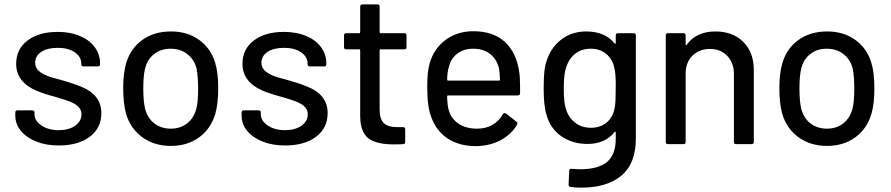

<svg xmlns="http://www.w3.org/2000/svg" viewBox="-20 -660 4080 879"><path d="M50 -132V-144Q50 -155 60 -155H127Q138 -155 138 -144V-137Q138 -107 170 -85.5Q202 -64 248 -64Q295 -64 324 -84.5Q353 -105 353 -137Q353 -159 336 -174Q322 -186 302.5 -194Q283 -202 239 -215Q178 -231 144 -246Q54 -286 54 -368Q54 -435 106 -474.5Q158 -514 244 -514Q302 -514 346.5 -495Q391 -476 414.5 -443Q438 -410 438 -370V-366Q438 -356 428 -356H363Q352 -356 352 -366V-369Q352 -400 322.5 -420.5Q293 -441 244 -441Q197 -441 169 -422.5Q141 -404 141 -373Q141 -353 153.5 -339.5Q166 -326 191 -315Q217 -304 256 -295Q313 -279 347 -265Q444 -228 444 -142Q444 -74 391 -34Q338 6 249 6Q191 6 146 -12Q101 -30 75.5 -61Q50 -92 50 -132Z M557 -139Q544 -189 544 -255Q544 -325 558 -372Q578 -439 632 -477.5Q686 -516 763 -516Q838 -516 891.5 -477.5Q945 -439 965 -373Q979 -328 979 -256Q979 -186 966 -140Q946 -71 892 -31.5Q838 8 762 8Q687 8 632.5 -31Q578 -70 557 -139ZM644 -163Q655 -120 686 -95.5Q717 -71 762 -71Q806 -71 837 -95.5Q868 -120 879 -163Q887 -192 887 -255Q887 -308 880 -346Q869 -388 837.5 -412.5Q806 -437 761 -437Q717 -437 686 -413Q655 -389 644 -346Q636 -312 636 -255Q636 -198 644 -163Z M1086 -132V-144Q1086 -155 1096 -155H1163Q1174 -155 1174 -144V-137Q1174 -107 1206 -85.5Q1238 -64 1284 -64Q1331 -64 1360 -84.5Q1389 -105 1389 -137Q1389 -159 1372 -174Q1358 -186 1338.5 -194Q1319 -202 1275 -215Q1214 -231 1180 -246Q1090 -286 1090 -368Q1090 -435 1142 -474.5Q1194 -514 1280 -514Q1338 -514 1382.5 -495Q1427 -476 1450.5 -443Q1474 -410 1474 -370V-366Q1474 -356 1464 -356H1399Q1388 -356 1388 -366V-369Q1388 -400 1358.5 -420.5Q1329 -441 1280 -441Q1233 -441 1205 -422.5Q1177 -404 1177 -373Q1177 -353 1189.5 -339.5Q1202 -326 1227 -315Q1253 -304 1292 -295Q1349 -279 1383 -265Q1480 -228 1480 -142Q1480 -74 1427 -34Q1374 6 1285 6Q1227 6 1182 -12Q1137 -30 1111.5 -61Q1086 -92 1086 -132Z M1629 -127V-429Q1629 -434 1625 -434H1565Q1555 -434 1555 -444V-498Q1555 -508 1565 -508H1625Q1629 -508 1629 -513V-630Q1629 -640 1640 -640H1707Q1718 -640 1718 -630V-513Q1718 -508 1722 -508H1830Q1841 -508 1841 -498V-444Q1841 -434 1830 -434H1722Q1718 -434 1718 -429V-159Q1718 -115 1737 -96.5Q1756 -78 1797 -78H1825Q1835 -78 1835 -68V-10Q1835 0 1825 0Q1812 1 1781 1Q1703 1 1666.5 -27Q1630 -55 1629 -127Z M1955 -122Q1936 -170 1936 -258Q1936 -299 1938.5 -324Q1941 -349 1947 -370Q1966 -437 2019.5 -477Q2073 -517 2147 -517Q2238 -517 2291 -468.5Q2344 -420 2357 -331Q2361 -306 2361 -261V-234Q2361 -223 2351 -223H2031Q2027 -223 2027 -219Q2028 -178 2034 -157Q2045 -117 2079 -94Q2113 -71 2164 -71Q2204 -71 2234 -88Q2264 -105 2282 -137Q2285 -141 2289 -142Q2293 -143 2297 -140L2344 -103Q2352 -98 2347 -89Q2320 -43 2269.5 -17Q2219 9 2155 9Q2081 8 2029.5 -26Q1978 -60 1955 -122ZM2031 -291H2265Q2269 -291 2269 -295Q2268 -329 2264 -349Q2253 -391 2222.5 -414Q2192 -437 2147 -437Q2103 -437 2073.5 -414.5Q2044 -392 2035 -353Q2028 -333 2027 -295Q2027 -291 2031 -291Z M2593 196Q2583 195 2583 185L2586 122Q2586 117 2589 114.5Q2592 112 2596 113Q2622 115 2634 115Q2719 115 2759 81.5Q2799 48 2799 -25V-55Q2799 -59 2794 -56Q2751 -1 2669 -1Q2602 -1 2551 -35.5Q2500 -70 2482 -134Q2469 -174 2469 -255Q2469 -300 2472 -330Q2475 -360 2483 -383Q2503 -444 2551 -480Q2599 -516 2664 -516Q2749 -516 2794 -461Q2796 -459 2797.5 -460Q2799 -461 2799 -463V-498Q2799 -508 2810 -508H2880Q2891 -508 2891 -498V-26Q2891 88 2825.5 143.5Q2760 199 2641 199Q2613 199 2593 196ZM2571 -162Q2581 -124 2611.5 -99.5Q2642 -75 2685 -75Q2728 -75 2756.5 -98.5Q2785 -122 2793 -161Q2797 -176 2798 -204.5Q2799 -233 2799 -275Q2799 -325 2792 -351Q2784 -389 2755.5 -413Q2727 -437 2684 -437Q2643 -437 2613.5 -414Q2584 -391 2572 -351Q2561 -322 2561 -257Q2561 -188 2571 -162Z M3028 -10V-498Q3028 -508 3038 -508H3109Q3119 -508 3119 -498V-456Q3119 -454 3120.5 -453Q3122 -452 3123 -454Q3167 -516 3255 -516Q3335 -516 3383 -468Q3431 -420 3431 -340V-10Q3431 0 3420 0H3350Q3340 0 3340 -10V-322Q3340 -372 3309.5 -404Q3279 -436 3231 -436Q3181 -436 3150 -405Q3119 -374 3119 -323V-10Q3119 0 3109 0H3038Q3028 0 3028 -10Z M3561 -139Q3548 -189 3548 -255Q3548 -325 3562 -372Q3582 -439 3636 -477.5Q3690 -516 3767 -516Q3842 -516 3895.5 -477.5Q3949 -439 3969 -373Q3983 -328 3983 -256Q3983 -186 3970 -140Q3950 -71 3896 -31.5Q3842 8 3766 8Q3691 8 3636.5 -31Q3582 -70 3561 -139ZM3648 -163Q3659 -120 3690 -95.5Q3721 -71 3766 -71Q3810 -71 3841 -95.5Q3872 -120 3883 -163Q3891 -192 3891 -255Q3891 -308 3884 -346Q3873 -388 3841.5 -412.5Q3810 -437 3765 -437Q3721 -437 3690 -413Q3659 -389 3648 -346Q3640 -312 3640 -255Q3640 -198 3648 -163Z"/></svg>

Font: Barlow GEO Medium
Style: Regular
Weight: 500
Designer: Jeremy Tribby
Foundry: Tribby Type
Version: Version 1.408